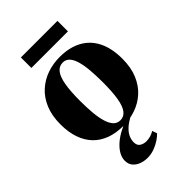

<svg xmlns="http://www.w3.org/2000/svg" viewBox="-274 -775 1106 1106"><g transform="rotate(-45 279.0 -222.0)"><path d="M18.5 -250.5Q18.5 -322.5 40.8 -375Q63 -427.5 101.5 -461.8Q140 -496 188.2 -512.5Q236.5 -529 289 -529Q368.5 -529 424.2 -498.8Q480 -468.5 509.2 -410Q538.5 -351.5 538.5 -266.5Q538.5 -194.5 516.2 -142Q494 -89.5 456 -55.5Q418 -21.5 369.5 -5Q321 11.5 268.5 11.5Q210.5 11.5 164.2 -5.2Q118 -22 85.5 -55.2Q53 -88.5 35.8 -137.5Q18.5 -186.5 18.5 -250.5ZM280 -23.5Q309 -23.5 327.5 -47.5Q346 -71.5 354.5 -121.8Q363 -172 363 -250.5Q363 -304 359.2 -348.8Q355.5 -393.5 346.2 -426Q337 -458.5 320.8 -476.2Q304.5 -494 280 -494Q250 -494 231 -470.2Q212 -446.5 203 -396.2Q194 -346 194 -265.5Q194 -212.5 198 -168.2Q202 -124 211.8 -91.5Q221.5 -59 238 -41.2Q254.5 -23.5 280 -23.5ZM237 240.5Q211 240.5 187 231.8Q163 223 147.8 205Q132.5 187 132.5 159.5Q132.5 135.5 145 112.2Q157.5 89 180.2 67.8Q203 46.5 233.8 29Q264.5 11.5 300.5 -1L318 -5L343.5 -1Q305.5 18 283.8 38.2Q262 58.5 253 79Q244 99.5 244 120Q244 146.5 261 157.2Q278 168 300 168Q317 168 334 163.2Q351 158.5 365.5 149L376 178.5Q363 192.5 341.5 206.8Q320 221 293.2 230.8Q266.5 240.5 237 240.5ZM428 -685V-599.5H130V-685Z"/></g></svg>

Font: Merriweather 120pt ExtraBold
Style: Regular
Weight: 800
Version: Version 2.100